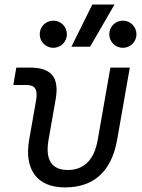

<svg xmlns="http://www.w3.org/2000/svg" viewBox="-20 -815 626 845"><path d="M265.1 9.8C393.6 9.8 470.7 -60.5 495.6 -200.2L551.3 -517.6H465.8L410.2 -200.2C395 -111.8 350.1 -66.9 278.3 -66.9C207 -66.9 178.2 -111.8 193.8 -200.2L224.6 -376C242.2 -474.1 207.5 -517.6 110.4 -517.6H51.8L38.6 -440.9H96.2C134.8 -440.9 147 -421.4 138.7 -372.6L108.4 -200.2C85.4 -68.4 143.6 9.8 265.1 9.8ZM294.4 -609.4H376.5L483.9 -794.9H386.2ZM214.8 -604.5C247.6 -604.5 274.4 -631.3 274.4 -664.1C274.4 -697.8 247.6 -724.1 214.8 -724.1C181.6 -724.1 154.8 -697.8 154.8 -664.1C154.8 -631.3 181.6 -604.5 214.8 -604.5ZM520.5 -604.5C553.7 -604.5 580.6 -631.3 580.6 -664.1C580.6 -697.8 553.7 -724.1 520.5 -724.1C487.8 -724.1 460.9 -697.8 460.9 -664.1C460.9 -631.3 487.8 -604.5 520.5 -604.5Z"/></svg>

Font: Cascadia Code SemiLight
Style: Italic
Weight: 350
Italic angle: -10°
Monospace: yes
Designer: Aaron Bell
Foundry: Saja Typeworks
Version: Version 2404.023